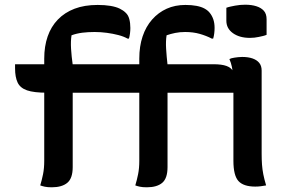

<svg xmlns="http://www.w3.org/2000/svg" viewBox="-20 -788 1240 816"><path d="M289 -78Q289 -30 266 -11Q243 8 200 8Q182 8 170.5 5.5Q159 3 151 0Q158 -23 163 -48Q168 -73 168 -104Q168 -158 168 -212.5Q168 -267 168 -321.5Q168 -376 168 -430.5Q168 -485 168 -539Q168 -591 182.5 -633Q197 -675 226 -705Q255 -735 297 -751Q339 -767 395 -767Q426 -767 449.5 -763Q473 -759 488.5 -751.5Q504 -744 514 -734Q525 -724 529.5 -707Q534 -690 534 -669Q534 -658 532.5 -646Q531 -634 528 -624H522Q506 -633 483 -639Q460 -645 434 -648.5Q408 -652 382 -652Q354 -652 330 -649Q306 -646 284 -638Q280 -613 282 -580.5Q284 -548 289 -513Q289 -483 289 -440Q289 -397 289 -347.5Q289 -298 289 -247.5Q289 -197 289 -153Q289 -109 289 -78ZM692 -78Q692 -30 669.5 -11Q647 8 604 8Q586 8 574.5 5.5Q563 3 555 0Q562 -23 567 -48Q572 -73 572 -104Q572 -158 572 -212.5Q572 -267 572 -321.5Q572 -376 572 -430.5Q572 -485 572 -539Q572 -591 586 -633Q600 -675 626.5 -705Q653 -735 688.5 -751Q724 -767 768 -767Q795 -767 815.5 -763Q836 -759 849.5 -751.5Q863 -744 871 -734Q881 -722 886.5 -706Q892 -690 892 -669Q892 -658 890.5 -646Q889 -634 886 -624H880Q857 -636 829 -644Q801 -652 767 -652Q744 -652 724.5 -648Q705 -644 688 -638Q684 -613 686 -580.5Q688 -548 692 -513Q692 -483 692 -440Q692 -397 692 -347.5Q692 -298 692 -247.5Q692 -197 692 -153Q692 -109 692 -78ZM975 -394H179Q124 -394 95 -404Q66 -414 55 -437Q44 -460 44 -498Q44 -502 44 -506.5Q44 -511 44 -515H886Q923 -515 943 -507.5Q963 -500 971.5 -484Q980 -468 980 -441Q980 -429 978.5 -416.5Q977 -404 975 -394ZM942 -755Q950 -758 959.5 -760Q969 -762 979 -764Q989 -766 1000.5 -767Q1012 -768 1022 -768Q1049 -768 1069.5 -761.5Q1090 -755 1101.5 -742Q1113 -729 1113 -706V-640Q1106 -637 1097.5 -635Q1089 -633 1079.5 -631Q1070 -629 1061 -628Q1052 -627 1042 -627Q998 -627 970 -647Q942 -667 942 -700ZM955 -537Q959 -539 964 -540.5Q969 -542 976.5 -543Q984 -544 992 -545Q1000 -546 1009 -546Q1035 -546 1053.5 -539.5Q1072 -533 1082 -520.5Q1092 -508 1092 -488Q1092 -441 1092 -394.5Q1092 -348 1092 -302.5Q1092 -257 1092 -215Q1092 -173 1092 -135Q1092 -109 1093.5 -88.5Q1095 -68 1099 -47.5Q1103 -27 1111 0Q1099 2 1088.5 3.5Q1078 5 1065 5Q1015 5 993.5 -18.5Q972 -42 972 -105Q972 -129 972 -160Q972 -191 972 -225Q972 -259 972 -294.5Q972 -330 972 -363.5Q972 -397 972 -426Q972 -449 970.5 -468Q969 -487 965.5 -504Q962 -521 955 -537Z"/></svg>

Font: Recursive Monospace Casual SemiBold
Style: Regular
Weight: 600
Version: Version 1.047